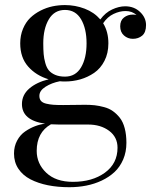

<svg xmlns="http://www.w3.org/2000/svg" viewBox="-20 -490 635 769"><path d="M67.9 -73.2Q67.9 -109.9 97.2 -135.3Q126.5 -160.6 174.8 -172.4Q124.5 -187.5 92.8 -223.4Q61 -259.3 61 -316.4Q61 -348.1 72 -374.5Q83 -400.9 100.8 -418.2Q118.7 -435.5 142.3 -447.5Q166 -459.5 190.4 -464.6Q214.8 -469.7 240.2 -469.7Q281.2 -469.7 319.1 -455.3Q356.9 -440.9 381.8 -412.1Q401.9 -439.5 429.2 -452.1Q456.5 -464.8 481.4 -464.8Q517.1 -464.8 541 -442.1Q564.9 -419.4 564.9 -389.6Q564.9 -360.4 549.6 -347.4Q534.2 -334.5 512.2 -334.5Q491.7 -334.5 476.6 -347.9Q461.4 -361.3 461.4 -384.8Q461.4 -408.2 476.6 -419.9Q491.7 -431.6 512.2 -431.6Q520.5 -431.6 526.9 -429.7Q509.3 -445.8 482.9 -445.8Q459.5 -445.8 435.1 -434.3Q410.6 -422.9 393.1 -397Q414.1 -362.8 414.1 -316.4Q414.1 -276.9 398.4 -246.3Q382.8 -215.8 357.2 -198.2Q331.5 -180.7 301.8 -172.1Q272 -163.6 240.2 -163.6Q226.6 -163.6 219.7 -164.6Q187 -158.2 162.4 -142.6Q137.7 -127 137.7 -106Q137.7 -93.3 144.3 -85.7Q150.9 -78.1 165.5 -74.7Q180.2 -71.3 194.3 -70.3Q208.5 -69.3 232.9 -69.3Q251.5 -69.3 279.5 -69.8Q307.6 -70.3 320.8 -70.3Q341.8 -70.3 359.4 -68.4Q377 -66.4 397 -61Q417 -55.7 432.1 -44.9Q447.3 -34.2 460 -18.1Q472.7 -2 479.5 23.7Q486.3 49.3 486.3 82Q486.3 118.7 473.4 148.7Q460.4 178.7 438.7 199Q417 219.2 387.5 233.2Q357.9 247.1 325.4 253.4Q293 259.8 257.8 259.8Q211.4 259.8 172.1 252Q132.8 244.1 102.1 228.3Q71.3 212.4 53.7 186Q36.1 159.7 36.1 125Q36.1 96.2 48.6 73Q61 49.8 80.8 36.4Q100.6 22.9 120.6 15.4Q140.6 7.8 160.6 5.4Q67.9 -7.8 67.9 -73.2ZM153.3 -316.4Q153.3 -291 154.8 -273.7Q156.2 -256.3 161.4 -237.8Q166.5 -219.2 175.5 -208.3Q184.6 -197.3 200.9 -190.2Q217.3 -183.1 240.2 -183.1Q282.7 -183.1 304.7 -220.2Q326.7 -257.3 326.7 -316.4Q326.7 -375.5 304.7 -412.8Q282.7 -450.2 240.2 -450.2Q197.8 -450.2 175.5 -412.6Q153.3 -375 153.3 -316.4ZM127 114.3Q127 165.5 165.3 201.9Q203.6 238.3 272 238.3Q349.6 238.3 400.1 201.7Q450.7 165 450.7 101.6Q450.7 59.1 417 33.9Q383.3 8.8 333 8.8H216.3Q203.6 8.8 184.1 7.8Q127 40 127 114.3Z"/></svg>

Font: Bodoni* 11pt
Style: Regular
Weight: 400
Version: Version 2.3